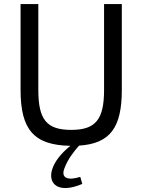

<svg xmlns="http://www.w3.org/2000/svg" viewBox="-20 -710 706 952"><path d="M584 -690H496V-264C496 -116 453 -66 333 -66C212 -66 170 -116 170 -264V-690H82V-264C82 -67 148 10 329 13C277 55 251 94 240 126C215 196 263 255 388 202L378 167C315 187 280 172 300 123C317 79 343 45 372 12C526 2 584 -77 584 -264Z"/></svg>

Font: SnT
Style: Regular
Weight: 400
Designer: Natanael Gama
Version: Version 1.001;PS 001.001;hotconv 1.0.70;makeotf.lib2.5.58329